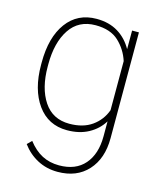

<svg xmlns="http://www.w3.org/2000/svg" viewBox="-111 -608 746 896"><g transform="rotate(15 262.0 -159.5)"><path d="M245 -528Q305 -528 348.5 -501.5Q392 -475 418 -428V-518H451V-7Q451 92 397.5 150.5Q344 209 252 209Q198 209 154 185.5Q110 162 80 121L101 100Q132 140 168.5 159Q205 178 251 178Q331 178 374 128.5Q417 79 417 -7V-79Q392 -38 348 -14Q304 10 244 10Q153 10 101 -62.5Q49 -135 49 -254V-265Q49 -387 101 -457.5Q153 -528 245 -528ZM247 -22Q313 -22 356 -52.5Q399 -83 417 -133V-370Q400 -423 360 -460.5Q320 -498 248 -498Q166 -498 123.5 -434Q81 -370 81 -265V-254Q81 -150 123.5 -86Q166 -22 247 -22Z"/></g></svg>

Font: Freesentation 1 Thin
Style: Regular
Weight: 250
Designer: glyphs from Roboto by Christian Robertson / Hangul glyphs from Noto Sans CJK(Source Han Sans) by Jang Soo-young and Kang
Foundry: PT&
Version: Version 2.001